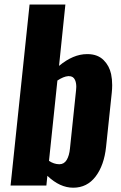

<svg xmlns="http://www.w3.org/2000/svg" viewBox="-20 -830 543 859"><path d="M244.6 -95.2Q245.1 -95.2 245.6 -95.2Q266.6 -95.2 278.3 -114.3Q290 -133.8 293 -165.5L320.3 -426.3Q321.3 -434.1 321.3 -441.4Q321.3 -460 315.4 -472.7Q307.6 -489.7 288.1 -489.3Q286.6 -489.3 284.7 -489.3Q264.2 -487.8 236.8 -469.7L199.2 -110.4Q220.7 -95.7 244.6 -95.2ZM307.6 9.8Q247.6 9.8 191.9 -43.5L187.5 0H27.3L112.3 -809.6H272.5L244.1 -535.2Q307.6 -587.9 369.1 -587.9Q372.1 -587.9 374.5 -587.9Q417.5 -586.9 443.4 -561.3Q469.2 -535.6 477.1 -498.5Q481.9 -475.6 481.9 -449.2Q481.9 -432.6 480 -414.6L454.6 -173.3Q445.8 -90.3 407.7 -40.3Q369.6 9.8 307.6 9.8Z"/></svg>

Font: Oswald
Style: Bold
Weight: 700
Designer: Vernon Adams
Foundry: Vernon Adams
Version: 3.0; ttfautohint (v0.94.23-7a4d-dirty) -l 8 -r 50 -G 200 -x 